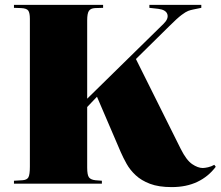

<svg xmlns="http://www.w3.org/2000/svg" viewBox="-20 -750 901 784"><path d="M681 14Q628 14 592.5 0.5Q557 -13 534 -34.5Q511 -56 497 -81Q483 -106 473 -129L376 -355L336 -313V-66Q336 -35 343.5 -25.5Q351 -16 370 -14L396 -12V0H37V-12L71 -14Q90 -15 96 -26Q102 -37 102 -70V-673Q102 -697 95.5 -706.5Q89 -716 66 -717L37 -718V-730H401V-718L368 -717Q350 -716 343 -705.5Q336 -695 336 -667V-347L647 -652Q669 -673 663.5 -691.5Q658 -710 626 -714L590 -718V-730H802V-718L768 -711Q758 -709 748.5 -705.5Q739 -702 721.5 -689Q704 -676 671 -643L535 -509L718 -142Q741 -96 764.5 -80Q788 -64 808 -64Q816 -64 829.5 -67Q843 -70 855 -77L861 -69Q831 -29 786 -7.5Q741 14 681 14Z"/></svg>

Font: Literata 72pt Black
Style: Regular
Weight: 900
Designer: Latin by Veronika Burian and Jose Scaglione. Greek by Irene Vlachou. Cyrillic by Vera Evstafieva.
Foundry: TypeTogether
Version: Version 3.002